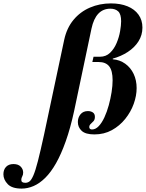

<svg xmlns="http://www.w3.org/2000/svg" viewBox="-252 -783 856 1127"><path d="M-125 324Q-182 324 -207 297.5Q-232 271 -232 240Q-232 213 -216.5 196.5Q-201 180 -173 180Q-145 180 -130.5 195Q-116 210 -116 230Q-116 243 -121.5 252.5Q-127 262 -127 273Q-127 282 -121 286Q-115 290 -103 290Q-90 290 -79 282Q-68 274 -56 246.5Q-44 219 -29.5 162.5Q-15 106 6 10L125 -550Q140 -619 179.5 -666.5Q219 -714 276 -738.5Q333 -763 399 -763Q455 -763 496.5 -746Q538 -729 561 -697Q584 -665 584 -621Q584 -577 561 -540.5Q538 -504 498 -478Q458 -452 410 -439V-435Q451 -432 483 -409Q515 -386 532.5 -349Q550 -312 550 -266Q550 -221 533 -173.5Q516 -126 483 -85Q450 -44 404.5 -19Q359 6 302 6Q250 6 227.5 -15Q205 -36 205 -67Q205 -93 220.5 -112Q236 -131 264 -131Q281 -131 293 -123Q305 -115 305 -97Q305 -81 297 -72Q289 -63 280.5 -55.5Q272 -48 272 -37Q272 -30 276.5 -26.5Q281 -23 288 -23Q309 -23 327.5 -42.5Q346 -62 361 -94.5Q376 -127 386.5 -165.5Q397 -204 403 -242Q409 -280 409 -312Q409 -368 389 -393.5Q369 -419 327 -419H290L297 -450H335Q370 -450 394 -473Q418 -496 432.5 -530.5Q447 -565 453 -600Q459 -635 459 -658Q459 -700 442 -716Q425 -732 396 -732Q310 -732 285 -615L183 -131Q161 -30 134 46Q107 122 77 175Q47 228 13.5 261Q-20 294 -55 309Q-90 324 -125 324Z"/></svg>

Font: Libre Bodoni SemiBold
Style: Italic
Weight: 600
Italic angle: -13°
Version: Version 2.003